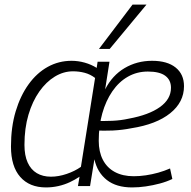

<svg xmlns="http://www.w3.org/2000/svg" viewBox="-20 -810 834 840"><path d="M181 10Q109 10 68.5 -36Q28 -82 28 -169Q28 -254 48.5 -322.5Q69 -391 105 -441Q141 -491 189 -517.5Q237 -544 293 -544Q322 -544 350.5 -536Q379 -528 403 -513L407 -540H459L440 -419Q471 -480 525 -512Q579 -544 645 -544Q712 -544 748.5 -514.5Q785 -485 785 -433Q785 -363 724.5 -314.5Q664 -266 555 -249Q515 -241 473 -239Q431 -237 396 -240L400 -281Q434 -280 471 -281.5Q508 -283 544 -291Q631 -307 679.5 -341.5Q728 -376 728 -426Q728 -460 703 -478.5Q678 -497 627 -497Q579 -497 539.5 -474.5Q500 -452 471.5 -410.5Q443 -369 427.5 -314Q412 -259 412 -194Q412 -146 430 -111Q448 -76 482.5 -57.5Q517 -39 565 -39Q591 -39 618 -43Q645 -47 672 -54.5Q699 -62 724 -73L734 -27Q709 -15 679 -7Q649 1 618 5.5Q587 10 558 10Q489 10 447.5 -22.5Q406 -55 393 -113L374 4H321L328 -37Q309 -24 285.5 -13Q262 -2 235.5 4Q209 10 181 10ZM203 -37Q236 -37 271.5 -49Q307 -61 334 -80L396 -469Q375 -485 350.5 -491.5Q326 -498 299 -498Q258 -498 220 -475Q182 -452 152 -409.5Q122 -367 104.5 -308Q87 -249 87 -176Q87 -130 101 -99Q115 -68 141 -52.5Q167 -37 203 -37ZM413 -596 560 -790H621L460 -596Z"/></svg>

Font: Georama ExtraCondensed Thin Light
Style: Italic
Weight: 300
Italic angle: -9°
Version: Version 1.001